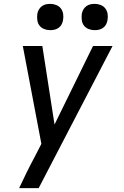

<svg xmlns="http://www.w3.org/2000/svg" viewBox="-20 -758 640 993"><path d="M79 215Q98 174 118 133.5Q138 93 160 52L194 -14L98 -520H199L262 -114L461 -520H562L180 215ZM469 -602Q453 -602 438 -608Q423 -614 414 -626Q405 -638 403 -654Q401 -670 403 -686Q405 -698 411 -708.5Q417 -719 426.5 -726Q436 -733 447 -735.5Q458 -738 470 -738Q486 -738 501 -732Q516 -726 525 -714Q534 -702 536.5 -686Q539 -670 536 -654Q534 -642 528.5 -631.5Q523 -621 513 -614Q503 -607 492 -604.5Q481 -602 469 -602ZM239 -602Q223 -602 208 -608Q193 -614 184 -626Q175 -638 173 -654Q171 -670 173 -686Q175 -698 181 -708.5Q187 -719 196.5 -726Q206 -733 217 -735.5Q228 -738 240 -738Q256 -738 271 -732Q286 -726 295 -714Q304 -702 306.5 -686Q309 -670 306 -654Q304 -642 298.5 -631.5Q293 -621 283 -614Q273 -607 262 -604.5Q251 -602 239 -602Z"/></svg>

Font: Iosevka Md Ex Obl
Style: Regular
Weight: 500
Width: 7
Italic angle: -9°
Monospace: yes
Designer: Belleve Invis
Foundry: Belleve Invis
Version: Version 32.5.0; ttfautohint (v1.8.4)